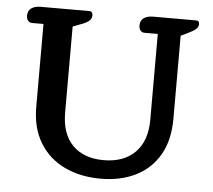

<svg xmlns="http://www.w3.org/2000/svg" viewBox="-51 -750 909 820"><g transform="rotate(5 403.5 -340.5)"><path d="M109 -268V-623H61Q49 -623 42.5 -631Q36 -639 36 -653Q36 -674 51 -684.5Q66 -695 91 -695H297Q307 -695 310.5 -690.5Q314 -686 314 -678Q314 -665 305 -656Q296 -647 276 -639L234 -623V-255Q234 -163 282 -114.5Q330 -66 415 -66Q501 -66 550 -115Q599 -164 599 -255V-623H543Q531 -623 524.5 -631Q518 -639 518 -653Q518 -674 533 -684.5Q548 -695 573 -695H755Q764 -695 767.5 -691.5Q771 -688 771 -679Q771 -660 736 -643L697 -624V-268Q697 -176 660.5 -113Q624 -50 559 -18Q494 14 409 14Q322 14 254 -18.5Q186 -51 147.5 -114.5Q109 -178 109 -268Z"/></g></svg>

Font: Maitree Semibold
Style: Regular
Weight: 600
Designer: CadsonDemak Team
Foundry: CadsonDemak
Version: Version 1.010